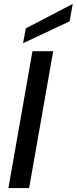

<svg xmlns="http://www.w3.org/2000/svg" viewBox="-20 -962 392 982"><path d="M23 0 146 -700H252L129 0ZM98 -741 112 -817 352 -942 336 -853Z"/></svg>

Font: Rethink Sans Medium
Style: Italic
Weight: 500
Italic angle: -10°
Designer: The Rethink Sans project authors (Hans Thiessen). DM Sans designed by Colophon Foundry.
Foundry: Rethink Communications LLC
Version: Version 1.001